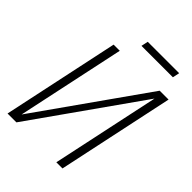

<svg xmlns="http://www.w3.org/2000/svg" viewBox="-242 -981 1102 1102"><g transform="rotate(45 309.0 -430.0)"><path d="M21 0 172 -710H222L82 -53L546 -710H618L467 0H417L557 -657L93 0ZM290 -818 299 -860H554L545 -818Z"/></g></svg>

Font: Geist Mono ExtraLight
Style: Italic
Weight: 200
Italic angle: -12°
Monospace: yes
Designer: Basement.studio, Andrés Briganti, Mateo Zaragoza
Foundry: Basement.studio, Vercel, Andrés Briganti, Guido Ferreyra, Mateo Zaragoza
Version: Version 1.500; ttfautohint (v1.8.4.7-5d5b)